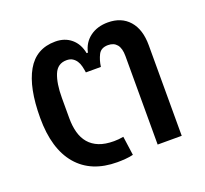

<svg xmlns="http://www.w3.org/2000/svg" viewBox="-104 -683 871 817"><g transform="rotate(-20 332.0 -274.5)"><path d="M296 12Q178 12 114.5 -62.5Q51 -137 51 -277Q51 -414 93 -487.5Q135 -561 222 -561Q265 -561 294 -536.5Q323 -512 331 -469H337Q346 -512 379 -536.5Q412 -561 460 -561Q521 -561 556 -521.5Q591 -482 591 -410V0H482V-401Q482 -436 468 -453Q454 -470 428 -470Q396 -470 384 -446.5Q372 -423 368 -393H300Q298 -408 294.5 -422Q291 -436 284 -446.5Q277 -457 266.5 -463.5Q256 -470 240 -470Q199 -470 183 -430.5Q167 -391 167 -326V-234Q167 -198 175 -169Q183 -140 200.5 -119.5Q218 -99 245.5 -88Q273 -77 313 -77Q323 -77 334 -78Q345 -79 356 -81L368 5Q352 9 332.5 10.5Q313 12 296 12Z"/></g></svg>

Font: IBM-Poppins
Style: Poppins-Medium
Weight: 500
Designer: Mike Abbink, Paul van der Laan, Pieter van Rosmalen, Ben Mitchell, Mark Frömberg
Foundry: Bold Monday
Version: Version 1.1